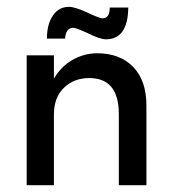

<svg xmlns="http://www.w3.org/2000/svg" viewBox="-20 -547 506 567"><path d="M139.2 0H58.8V-383.5H139.2V-314.4Q158.8 -349.5 193.3 -369.6Q227.8 -389.7 267 -389.7Q334 -389.7 373.2 -349.5Q412.4 -309.3 412.4 -235.1V0H330.9V-210.3Q330.9 -316.5 243.3 -316.5Q199 -316.5 169.1 -288.1Q139.2 -259.8 139.2 -208.2ZM240.2 -448.5Q204.1 -464.9 196.9 -464.9Q174.2 -464.9 172.2 -433H118.6Q118.6 -475.3 136.1 -501Q153.6 -526.8 183.5 -526.8Q201 -526.8 237.1 -510.3Q274.2 -492.8 282.5 -492.8Q304.1 -492.8 304.1 -524.7H358.8Q357.7 -430.9 292.8 -430.9Q275.3 -430.9 240.2 -448.5Z"/></svg>

Font: NATS
Style: Regular
Weight: 400
Designer: Purushoth Kumar Guthula
Foundry: Silicon Andhra, USA.
Version: Version 1.0.4; ttfautohint (v1.2.25-373a) -l 7 -r 28 -G 50 -